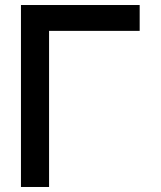

<svg xmlns="http://www.w3.org/2000/svg" viewBox="-20 -745 640 765"><path d="M63.5 -725H536.5V-622H175.5V0H63.5Z"/></svg>

Font: JuliaMono SemiBold
Style: Regular
Weight: 600
Monospace: yes
Designer: cormullion
Foundry: corm
Version: Version 0.055; ttfautohint (v1.8.4)